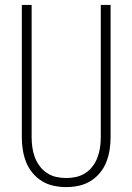

<svg xmlns="http://www.w3.org/2000/svg" viewBox="-20 -755 540 783"><path d="M250 8Q224 8 198.5 2.5Q173 -3 151 -16.5Q129 -30 112.5 -50Q96 -70 86.5 -94Q77 -118 73 -143.5Q69 -169 69 -195V-735H109V-195Q109 -174 112 -153.5Q115 -133 122 -114Q129 -95 141.5 -78Q154 -61 171.5 -49.5Q189 -38 209 -33.5Q229 -29 250 -29Q271 -29 291 -33.5Q311 -38 328.5 -49.5Q346 -61 358.5 -78Q371 -95 378 -114Q385 -133 388 -153.5Q391 -174 391 -195V-735H431V-195Q431 -169 427 -143.5Q423 -118 413.5 -94Q404 -70 387.5 -50Q371 -30 349 -16.5Q327 -3 301.5 2.5Q276 8 250 8Z"/></svg>

Font: Iosevka Curly Extralight
Style: Regular
Weight: 200
Monospace: yes
Designer: Belleve Invis
Foundry: Belleve Invis
Version: Version 22.1.2; ttfautohint (v1.8.4)